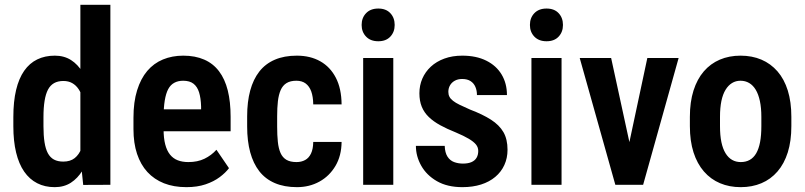

<svg xmlns="http://www.w3.org/2000/svg" viewBox="-20 -770 3355 800"><path d="M314.9 -113.3V-750H439.9V0L326.7 0.5ZM35.6 -244.1V-282.2Q35.6 -347.2 47.1 -395.3Q58.6 -443.4 80.8 -475.1Q103 -506.8 135.3 -522.5Q167.5 -538.1 208.5 -538.1Q247.1 -538.1 275.9 -519.8Q304.7 -501.5 324.5 -468.3Q344.2 -435.1 356.4 -389.4Q368.7 -343.8 373.5 -289.1V-234.4Q367.7 -182.1 355.7 -137.2Q343.8 -92.3 323.7 -59.6Q303.7 -26.9 275.1 -8.5Q246.6 9.8 208 9.8Q167 9.8 135 -6.6Q103 -22.9 80.8 -54.9Q58.6 -86.9 47.1 -134.5Q35.6 -182.1 35.6 -244.1ZM161.1 -282.2V-244.1Q161.1 -205.6 165.5 -177.5Q169.9 -149.4 179.4 -131.6Q189 -113.8 204.8 -105.2Q220.7 -96.7 243.7 -96.7Q272.9 -96.7 291.3 -111.3Q309.6 -126 319.3 -151.6Q329.1 -177.2 332 -210V-313Q330.6 -339.4 324.2 -361.3Q317.9 -383.3 307.1 -399.2Q296.4 -415 280.8 -423.8Q265.1 -432.6 244.1 -432.6Q221.2 -432.6 205.3 -423.6Q189.5 -414.6 179.9 -396.5Q170.4 -378.4 165.8 -349.9Q161.1 -321.3 161.1 -282.2Z M756.8 9.8Q704.1 9.8 663.3 -6.3Q622.6 -22.5 594.2 -53.2Q565.9 -84 551 -128.9Q536.1 -173.8 536.1 -231.9V-279.3Q536.1 -345.2 551.3 -393.8Q566.4 -442.4 593.5 -474.4Q620.6 -506.3 658.9 -522.2Q697.3 -538.1 743.7 -538.1Q793.5 -538.1 830.8 -521.7Q868.2 -505.4 892.6 -473.1Q917 -440.9 929 -393.3Q940.9 -345.7 940.9 -283.2V-223.1H592.3V-314.5H817.9V-326.7Q816.9 -360.8 809.6 -384.8Q802.2 -408.7 786.4 -421.1Q770.5 -433.6 743.2 -433.6Q721.7 -433.6 706.1 -425Q690.4 -416.5 680.9 -398.7Q671.4 -380.9 666.5 -351.3Q661.6 -321.8 661.6 -279.3V-231.9Q661.6 -194.3 668.5 -168.2Q675.3 -142.1 688.5 -125.7Q701.7 -109.4 720.7 -102.1Q739.7 -94.7 765.1 -94.7Q803.2 -94.7 832 -108.6Q860.8 -122.6 881.8 -146L934.1 -69.3Q919.9 -50.3 895.5 -32Q871.1 -13.7 836.7 -2Q802.2 9.8 756.8 9.8Z M1215.3 -94.7Q1235.8 -94.7 1251.5 -103.3Q1267.1 -111.8 1275.9 -130.4Q1284.7 -148.9 1285.2 -178.7H1403.3Q1402.8 -121.1 1377.7 -78.6Q1352.5 -36.1 1310.8 -13.2Q1269 9.8 1217.3 9.8Q1164.6 9.8 1125.2 -7.1Q1085.9 -23.9 1060.5 -56.4Q1035.2 -88.9 1022.5 -135.7Q1009.8 -182.6 1009.8 -242.7V-285.6Q1009.8 -345.7 1022.5 -392.6Q1035.2 -439.5 1060.5 -471.9Q1085.9 -504.4 1125 -521.2Q1164.1 -538.1 1216.8 -538.1Q1272.9 -538.1 1314.5 -514.6Q1356 -491.2 1379.4 -446Q1402.8 -400.9 1403.3 -335H1285.2Q1284.7 -367.2 1276.9 -388.9Q1269 -410.6 1253.7 -422.1Q1238.3 -433.6 1214.8 -433.6Q1189.5 -433.6 1173.6 -423.6Q1157.7 -413.6 1149.4 -394.5Q1141.1 -375.5 1137.9 -348.1Q1134.8 -320.8 1134.8 -285.6V-242.7Q1134.8 -206.5 1137.7 -179Q1140.6 -151.4 1148.9 -132.6Q1157.2 -113.8 1173.3 -104.2Q1189.5 -94.7 1215.3 -94.7Z M1618.7 -528.3V0H1493.2V-528.3ZM1486.8 -666Q1486.8 -695.8 1505.4 -715.1Q1523.9 -734.4 1556.2 -734.4Q1588.4 -734.4 1606.4 -715.1Q1624.5 -695.8 1624.5 -666Q1624.5 -636.7 1606.4 -617.4Q1588.4 -598.1 1556.2 -598.1Q1523.9 -598.1 1505.4 -617.4Q1486.8 -636.7 1486.8 -666Z M1972.7 -141.1Q1972.7 -156.2 1963.1 -168Q1953.6 -179.7 1933.1 -191.9Q1912.6 -204.1 1878.9 -218.3Q1842.3 -232.9 1814.2 -248.3Q1786.1 -263.7 1766.6 -282.5Q1747.1 -301.3 1737.3 -325.4Q1727.5 -349.6 1727.5 -381.3Q1727.5 -414.1 1739.7 -442.4Q1752 -470.7 1775.1 -492.2Q1798.3 -513.7 1831.5 -525.9Q1864.7 -538.1 1906.2 -538.1Q1964.4 -538.1 2006.1 -517.3Q2047.9 -496.6 2070.1 -459.5Q2092.3 -422.4 2092.3 -374H1967.3Q1967.3 -392.6 1960.9 -407.7Q1954.6 -422.9 1940.9 -431.9Q1927.2 -440.9 1905.8 -440.9Q1887.7 -440.9 1874.8 -433.6Q1861.8 -426.3 1855 -414.3Q1848.1 -402.3 1848.1 -387.2Q1848.1 -375.5 1852.8 -366.7Q1857.4 -357.9 1867.7 -349.9Q1877.9 -341.8 1895.3 -333.3Q1912.6 -324.7 1938.5 -313.5Q1991.2 -293.5 2025.9 -271.2Q2060.5 -249 2077.6 -219.5Q2094.7 -189.9 2094.7 -146Q2094.7 -111.3 2081.5 -82.5Q2068.4 -53.7 2043.7 -33Q2019 -12.2 1984.4 -1.2Q1949.7 9.8 1906.7 9.8Q1843.8 9.8 1800.5 -15.1Q1757.3 -40 1735.1 -79.6Q1712.9 -119.1 1712.9 -162.1H1833Q1834 -133.8 1844.5 -117.4Q1855 -101.1 1872.1 -94.7Q1889.2 -88.4 1908.7 -88.4Q1930.2 -88.4 1944.3 -94.5Q1958.5 -100.6 1965.6 -112.5Q1972.7 -124.5 1972.7 -141.1Z M2319.8 -528.3V0H2194.3V-528.3ZM2188 -666Q2188 -695.8 2206.5 -715.1Q2225.1 -734.4 2257.3 -734.4Q2289.6 -734.4 2307.6 -715.1Q2325.7 -695.8 2325.7 -666Q2325.7 -636.7 2307.6 -617.4Q2289.6 -598.1 2257.3 -598.1Q2225.1 -598.1 2206.5 -617.4Q2188 -636.7 2188 -666Z M2585.9 -100.1 2677.2 -528.3H2807.6L2659.7 0H2580.6ZM2526.4 -528.3 2619.6 -99.1 2623 0H2543.9L2395.5 -528.3Z M2854.5 -244.6V-283.2Q2854.5 -345.2 2869.6 -392.8Q2884.8 -440.4 2912.6 -472.7Q2940.4 -504.9 2979.2 -521.5Q3018.1 -538.1 3065.4 -538.1Q3113.8 -538.1 3152.6 -521.5Q3191.4 -504.9 3219.5 -472.7Q3247.6 -440.4 3262.5 -392.8Q3277.3 -345.2 3277.3 -283.2V-244.6Q3277.3 -182.6 3262.5 -135.3Q3247.6 -87.9 3219.5 -55.4Q3191.4 -22.9 3152.6 -6.6Q3113.8 9.8 3066.4 9.8Q3019 9.8 2980.2 -6.6Q2941.4 -22.9 2913.1 -55.4Q2884.8 -87.9 2869.6 -135.3Q2854.5 -182.6 2854.5 -244.6ZM2980 -283.2V-244.6Q2980 -206.1 2985.8 -178Q2991.7 -149.9 3003.2 -131.3Q3014.6 -112.8 3030.5 -103.8Q3046.4 -94.7 3066.4 -94.7Q3087.9 -94.7 3104 -103.8Q3120.1 -112.8 3130.9 -131.3Q3141.6 -149.9 3147 -178Q3152.3 -206.1 3152.3 -244.6V-283.2Q3152.3 -320.8 3146.2 -349.1Q3140.1 -377.4 3128.9 -396Q3117.7 -414.6 3101.6 -424.1Q3085.4 -433.6 3065.4 -433.6Q3045.9 -433.6 3030.3 -424.1Q3014.6 -414.6 3003.2 -396Q2991.7 -377.4 2985.8 -349.1Q2980 -320.8 2980 -283.2Z"/></svg>

Font: Roboto Condensed SemiBold
Style: Regular
Weight: 600
Designer: Christian Robertson
Foundry: Google
Version: Version 3.008; 2023